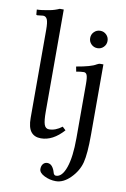

<svg xmlns="http://www.w3.org/2000/svg" viewBox="-100 -756 685 1042"><g transform="rotate(10 242.5 -235.5)"><path d="M346.4 -536.9Q332.5 -550.8 332.5 -570.8Q332.5 -590.8 346.4 -604.7Q360.4 -618.7 380.4 -618.7Q400.4 -618.7 414.3 -604.7Q428.2 -590.8 428.2 -570.8Q428.2 -550.8 414.3 -536.9Q400.4 -522.9 380.4 -522.9Q360.4 -522.9 346.4 -536.9ZM279.3 197.8Q313 197.8 333.3 139.6Q353.5 81.5 353.5 -22.5V-320.8Q353.5 -357.4 348.1 -369.9Q342.8 -382.3 331.1 -382.3Q313.5 -382.3 289.6 -377.4L284.2 -404.8Q365.2 -418.5 392.1 -435.5Q401.9 -441.9 413.1 -441.9H428.2V-52.7Q428.2 49.8 415.8 99.1Q403.3 148.4 363.3 188.5Q324.7 227.1 283.2 227.1Q250 227.1 220 212.2Q189.9 197.3 189.9 176.3Q189.9 158.2 199 147.9Q208 137.7 221.7 137.7Q237.8 137.7 248.3 150.6Q258.8 163.6 263.7 181.6Q267.6 197.8 279.3 197.8ZM89.8 -87.4V-572.8Q89.8 -614.3 82.8 -629.9Q75.7 -645.5 60.1 -645.5L38.1 -643.1L27.8 -642.1Q22.5 -642.1 22.5 -647L20.5 -672.4Q45.9 -672.4 89.8 -681.2Q116.2 -686 142.6 -697.8H164.6V-134.8Q164.6 -85.9 171.6 -64.7Q178.7 -43.5 198.2 -43.5Q234.4 -43.5 269.5 -70.8L287.6 -53.7Q229 12.2 163.1 12.2Q127 12.2 108.4 -11.5Q89.8 -35.2 89.8 -87.4Z"/></g></svg>

Font: Libertinage
Style: l
Weight: 400
Designer: OSP
Foundry: OSP
Version: Version 1.0; 2008; OFL relea